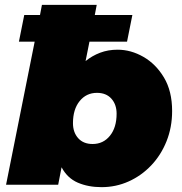

<svg xmlns="http://www.w3.org/2000/svg" viewBox="-20 -762 750 792"><path d="M5 0 123 -590H58L80 -700H145L153 -742H379L371 -700H526L504 -590H349L333 -510Q360 -532 393 -544.5Q426 -557 465 -557Q520 -557 571.5 -527.5Q623 -498 656.5 -442Q690 -386 690 -304Q690 -237 667 -179.5Q644 -122 603.5 -79.5Q563 -37 510.5 -13.5Q458 10 399 10Q344 10 301 -8.5Q258 -27 234 -72L220 0ZM362 -168Q406 -168 433.5 -202Q461 -236 461 -293Q461 -331 439.5 -355Q418 -379 380 -379Q336 -379 308.5 -345Q281 -311 281 -254Q281 -216 302.5 -192Q324 -168 362 -168Z"/></svg>

Font: Montserrat Black
Style: Italic
Weight: 900
Italic angle: -11.3°
Designer: Julieta Ulanovsky
Foundry: Julieta Ulanovsky
Version: Version 9.000; ttfautohint (v1.8.4.7-5d5b)